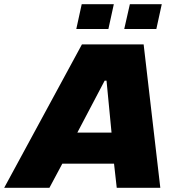

<svg xmlns="http://www.w3.org/2000/svg" viewBox="-72 -901 844 921"><path d="M-52 0 321 -688H617L697 0H488L475 -116H227L165 0ZM299 -265H463L439 -514H430ZM524 -762 551 -881H704L678 -762ZM294 -762 320 -881H474L448 -762Z"/></svg>

Font: Saira SemiExpanded ExtraBold
Style: Italic
Weight: 800
Width: 6
Italic angle: -12°
Designer: Hector Gatti with collaboration of the Omnibus-Type team
Foundry: Omnibus-Type
Version: Version 1.101